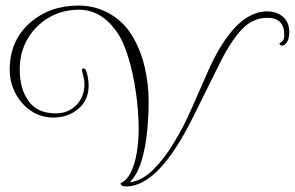

<svg xmlns="http://www.w3.org/2000/svg" viewBox="-20 -628 1061 691"><path d="M434 43Q414 43 414 31Q436 22 450.5 -7Q465 -36 472 -77Q479 -118 479 -163Q479 -227 469 -296.5Q459 -366 440.5 -425.5Q422 -485 397 -518Q342 -593 264 -593Q204 -593 155.5 -564.5Q107 -536 79 -487.5Q51 -439 51 -378Q51 -308 83 -264Q115 -220 180 -220Q226 -220 255 -250Q284 -280 284 -326Q284 -337 280.5 -351.5Q277 -366 275 -374V-376Q275 -382 281 -382Q287 -382 291 -370.5Q295 -359 297 -344.5Q299 -330 299 -320Q299 -268 262 -236.5Q225 -205 173 -205Q127 -205 91.5 -229Q56 -253 35.5 -292.5Q15 -332 15 -377Q15 -482 88 -546Q159 -608 263 -608Q324 -608 376 -578Q426 -549 456.5 -498Q487 -447 501 -385.5Q515 -324 515 -263Q515 -212 509.5 -155Q504 -98 489.5 -49.5Q475 -1 447 28Q490 23 530 -16Q570 -55 605.5 -113.5Q641 -172 668 -234Q700 -308 726.5 -367Q753 -426 773 -458Q817 -529 858.5 -558Q900 -587 940 -587Q976 -587 998.5 -567.5Q1021 -548 1021 -513Q1021 -488 1012.5 -476Q1004 -464 996 -464Q986 -464 986 -473Q994 -476 998.5 -482.5Q1003 -489 1003 -502Q1003 -564 943 -564Q890 -564 851 -523Q812 -482 772 -402.5Q732 -323 676 -209Q552 43 434 43Z"/></svg>

Font: Updock
Style: Regular
Weight: 400
Designer: Robert E. Leuschke
Foundry: Robert E. Leuschke
Version: Version 1.010; ttfautohint (v1.8.4.7-5d5b)